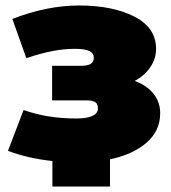

<svg xmlns="http://www.w3.org/2000/svg" viewBox="-20 -579 623 700"><path d="M381 2V101H171V8Q84 -1 9 -29L66 -178Q151 -147 259 -147Q295 -147 316 -156Q337 -165 337 -184Q337 -200 327.5 -206.5Q318 -213 295 -213H170V-339H274Q299 -339 310.5 -346Q322 -353 322 -369Q322 -385 306 -393Q290 -401 251 -401Q176 -401 76 -367L25 -510Q152 -559 268 -559Q391 -559 470 -518.5Q549 -478 549 -401Q549 -365 528 -334Q507 -303 471 -284Q515 -268 539.5 -237.5Q564 -207 564 -166Q564 -102 514.5 -59Q465 -16 381 2Z"/></svg>

Font: CMG Sans Black
Style: Regular
Weight: 900
Designer: Julieta Ulanovsky
Foundry: Julieta Ulanovsky
Version: Version 7.200